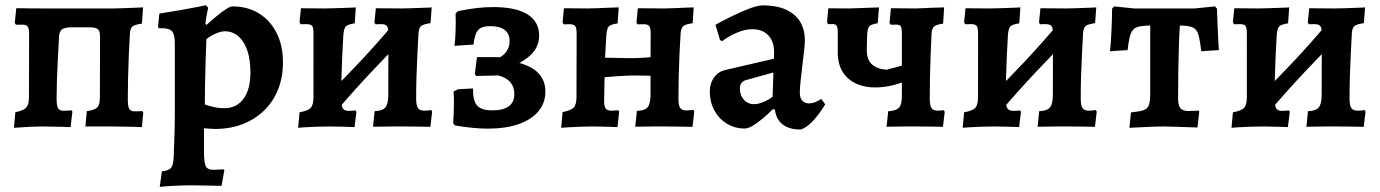

<svg xmlns="http://www.w3.org/2000/svg" viewBox="-20 -494 5390 750"><path d="M34.5 5.2 40 -55.7Q72.3 -62.2 82.7 -74Q93.1 -85.7 93.1 -115.2L93.7 -360.7Q93.7 -383.7 87.9 -390.8Q82.1 -397.8 66.6 -397.8Q62.6 -397.8 55.4 -397.5Q48.3 -397.3 42.4 -397.3L37.6 -404.4L43.6 -462Q68.6 -461.6 97.5 -461.3Q126.4 -461 151.3 -461H427.9Q440.5 -461 468.7 -462.3Q496.9 -463.6 538.8 -465.1L534.5 -401.8Q506.2 -397.8 497.6 -390.8Q488.9 -383.7 487.4 -363.7Q484.7 -318.1 482.9 -272.7Q481.2 -227.2 480.2 -185.5Q479.2 -143.9 479.2 -107.9Q479.2 -78.6 484.8 -68.8Q490.4 -59 506.6 -59Q513.8 -59 522 -59.3Q530.2 -59.6 535.3 -60.1L539.7 -54.9L534.3 2.5Q516.2 1.5 493.7 1.2Q471.3 1 451.7 0.5Q432.1 0 420.4 0H313.6L319.1 -59.8Q349.7 -64.2 360 -74.5Q370.2 -84.8 370.2 -112.7L370.8 -350.9Q370.8 -373.9 361.5 -380.6Q352.2 -387.3 330.6 -387.3H261.7Q234.7 -387.3 223.7 -380.3Q212.7 -373.3 210.7 -352.4Q208.2 -303 205.9 -260.3Q203.6 -217.7 202.3 -180.5Q201.1 -143.4 201.1 -110.2Q201.1 -80.8 206.9 -71.1Q212.8 -61.3 229.1 -61.3Q237.7 -61.3 245.8 -61.8Q253.9 -62.3 258.5 -63.3L262.8 -58L255.8 2.5Q238.2 1.5 216.2 1.2Q194.2 1 174.6 0.5Q155 0 142.9 0Q126.4 0 96.6 1.3Q66.7 2.6 34.5 5.2Z M604 236.1 612.2 175.4Q640.6 172.4 649.2 160.2Q657.8 148.1 658.7 112.5Q659.6 93.3 660.5 65.7Q661.5 38.1 662.2 9.3Q662.9 -19.5 662.9 -41.4V-324Q662.9 -358.5 652.6 -371.1Q642.3 -383.7 614.4 -383.7H601.1L597.2 -389L602.5 -441Q647.8 -447.9 689.5 -455.3Q731.2 -462.7 757.8 -468.1Q784.4 -473.6 784.4 -473.6L793.1 -463.8Q793.1 -463.8 788.9 -443.6Q784.7 -423.5 782.2 -401.2L786.2 -396.5Q825.7 -432 851.7 -450.5Q877.7 -469.1 886.9 -469.1Q946.7 -469.1 991 -441.9Q1035.4 -414.8 1060.3 -365.5Q1085.3 -316.2 1085.3 -250.5Q1085.3 -191.5 1065.8 -143.5Q1046.3 -95.6 1010.7 -61.4Q975 -27.2 926.7 -8.7Q878.3 9.7 820.5 9.7Q813 9.7 802.8 9Q792.6 8.2 784.7 7.6Q776.8 7.1 776.8 7.1Q776.8 29.4 776.9 52.9Q776.9 76.4 776.9 99.7Q776.9 139 783.3 154.1Q789.6 169.3 813.6 169.3Q824.3 169.3 836.9 168.3Q849.5 167.4 853.9 167.4L856.3 171.3L845.6 231.8Q839 231.8 824.8 231.6Q810.5 231.4 792.9 230.9Q775.3 230.5 757.2 230.2Q739.2 230 724.9 230Q697.4 230 669.2 231.3Q641.1 232.5 622.6 234.3Q604 236.1 604 236.1ZM855.7 -71.4Q904.2 -71.4 931.2 -107.9Q958.2 -144.4 958.2 -211.6Q958.2 -261.3 945.9 -297.1Q933.6 -332.8 911 -352.3Q888.5 -371.8 858.7 -371.8Q844.1 -371.8 824.1 -363.5Q804.2 -355.2 786.3 -341.3Q784.7 -302.1 783.2 -256.9Q781.6 -211.8 780.9 -167.4Q780.1 -123 780.1 -85.9Q791.1 -81.5 812.2 -76.5Q833.4 -71.4 855.7 -71.4Z M1297.5 -64.4 1250.5 -114.4Q1320.3 -182.5 1388 -254.9Q1455.8 -327.3 1519.6 -403.3L1567 -353.3Q1496.8 -283.3 1429 -211.2Q1361.2 -139.1 1297.5 -64.4ZM1144.6 5.2 1150.1 -55.3Q1183.7 -61.3 1194.1 -73.1Q1204.5 -84.8 1204.5 -115.3L1204.6 -362.6Q1204.6 -385.6 1199.3 -392.7Q1194 -399.7 1177 -399.7Q1170.5 -399.7 1162.6 -399.5Q1154.7 -399.2 1154.7 -399.2L1150 -406.3L1155.5 -461.6Q1155.5 -461.6 1172.3 -461.6Q1189.2 -461.6 1211.5 -461.3Q1233.8 -461 1249.7 -461Q1263.9 -461 1284.2 -461.8Q1304.4 -462.6 1324.1 -463.1Q1343.8 -463.6 1356.8 -464.3Q1369.9 -465.1 1369.9 -465.1L1365.6 -402.8Q1338.2 -398.8 1330.6 -390.6Q1323.1 -382.4 1321.1 -356.1Q1319.1 -320.2 1317 -278.1Q1315 -235.9 1313.9 -192.6Q1312.9 -149.3 1312.9 -109.7Q1312.9 -80.4 1319.2 -70.6Q1325.6 -60.8 1342.9 -60.8Q1352.5 -60.8 1360.2 -61.8Q1368 -62.8 1368 -62.8L1372.3 -57.6L1364.8 2.5Q1364.8 2.5 1354 2Q1343.1 1.5 1327.1 1.2Q1311.2 1 1295.1 0.5Q1279 0 1268.1 0Q1245.1 0 1216.3 1Q1187.4 2.1 1166.3 3.4Q1145.2 4.6 1144.6 5.2ZM1661.1 1.5Q1661.1 1.5 1643 1Q1624.9 0.5 1598.3 0.3Q1571.7 0 1545.9 0Q1534.1 0 1515.9 0Q1497.7 0 1479.5 0.5Q1461.3 1 1449.2 1Q1437.2 1 1437.2 1L1443.3 -59.8Q1473.7 -60.8 1485.2 -74.2Q1496.7 -87.5 1496.7 -122.8L1497.3 -362.6Q1497.3 -384.7 1491.4 -392.2Q1485.6 -399.7 1469.1 -399.7Q1462.6 -399.7 1454.7 -399.5Q1446.9 -399.2 1446.9 -399.2L1442.6 -406.3L1448.1 -461.6Q1448.1 -461.6 1466.4 -461.6Q1484.7 -461.6 1509 -461.3Q1533.2 -461 1549.8 -461Q1563.4 -461 1582.8 -461.8Q1602.2 -462.6 1621.5 -463.1Q1640.9 -463.6 1653.5 -464.3Q1666.2 -465.1 1666.2 -465.1L1661.8 -403.7Q1634.3 -399.7 1625.2 -392.5Q1616.2 -385.2 1614.7 -364.7Q1612.7 -327.6 1610.5 -283.5Q1608.2 -239.4 1606.9 -194.9Q1605.6 -150.4 1605.6 -109.7Q1605.6 -82.6 1612.4 -72.2Q1619.2 -61.7 1637.3 -61.7Q1647.4 -61.7 1655.9 -63Q1664.3 -64.3 1664.3 -64.3L1668.1 -58Z M1884.4 8.5Q1830.9 8.5 1757 -4L1750.3 -12.7Q1751.8 -38.9 1752.5 -59.3Q1753.2 -79.7 1753.2 -98.6Q1753.1 -117.4 1751.6 -136.7L1769.9 -145.4L1827.7 -148.5Q1826.7 -101.2 1843.5 -82.1Q1860.4 -62.9 1902.9 -62.9Q1989.1 -62.9 1989.1 -126.6Q1989.1 -182.7 1926.5 -199.3L1840 -197.2L1834.9 -204.9L1843.2 -270.8L1933.8 -270.7Q1951.4 -280.8 1961 -297Q1970.6 -313.3 1970.6 -333.5Q1970.6 -362.2 1951.7 -377Q1932.9 -391.9 1893.7 -391.9Q1861.4 -391.9 1847.8 -376.8Q1834.2 -361.8 1829.6 -319.9L1755.3 -315Q1758.3 -336.9 1759.5 -370.2Q1760.8 -403.5 1759.7 -441.1L1768.2 -450.2Q1810.2 -459 1842.7 -462.7Q1875.3 -466.4 1907.3 -466.4Q1994.4 -466.4 2040.2 -438Q2086 -409.7 2086 -355.3Q2086 -321.6 2067.3 -295.6Q2048.5 -269.7 2008.9 -248Q2060.2 -233.9 2085.3 -205.8Q2110.4 -177.8 2110.4 -136.3Q2110.4 -91.8 2083.2 -59.2Q2056 -26.5 2005.5 -9Q1954.9 8.5 1884.4 8.5Z M2172.1 5.2 2177.5 -56.2Q2210.3 -62.2 2221.1 -74Q2231.9 -85.7 2231.9 -115.6L2232.5 -362.3Q2232.5 -384.4 2227 -391.9Q2221.5 -399.4 2204.9 -399.4Q2198.8 -399.4 2191.4 -399.1Q2184 -398.8 2182.2 -398.8L2177.5 -406L2182.9 -461.6Q2189.7 -461.6 2206.5 -461.6Q2223.3 -461.6 2242.7 -461.3Q2262 -461 2275.7 -461Q2292.7 -461 2317.1 -462.1Q2341.5 -463.1 2363.7 -464.1Q2386 -465.1 2396.8 -465.1L2392.5 -402.5Q2364.6 -398.5 2357.6 -390.3Q2350.5 -382.1 2348.5 -355.7L2343.5 -268.7L2435.5 -266.8Q2463.1 -266.8 2481.6 -267.8Q2500.1 -268.9 2521.2 -270.5L2521.7 -362.3Q2521.7 -384.8 2516.2 -392.1Q2510.7 -399.4 2494.2 -399.4Q2488.5 -399.4 2480.6 -399.1Q2472.7 -398.8 2470.4 -398.8L2466.2 -406L2471.6 -461.6Q2480.2 -461.6 2499.2 -461.6Q2518.3 -461.6 2539.1 -461.3Q2559.9 -461 2573.8 -461Q2589.1 -461 2612.5 -462.1Q2636 -463.1 2657.7 -464.1Q2679.4 -465.1 2689.7 -465.1L2685.8 -403.4Q2657.8 -399.4 2649.3 -392.1Q2640.7 -384.8 2638.7 -364.4Q2636.2 -324.6 2634.1 -279.3Q2632.1 -234 2631.1 -189.9Q2630.1 -145.8 2630.1 -107.7Q2630.1 -83.1 2636.6 -72.9Q2643.1 -62.6 2660.7 -62.6Q2669.6 -62.6 2677.8 -63.7Q2686.1 -64.7 2687.9 -65.2L2692.1 -58.9L2685.1 1.5Q2678.8 1.5 2659.6 1Q2640.4 0.5 2616.3 0.3Q2592.2 0 2570.5 0Q2557.5 0 2535 0Q2512.5 0 2491.7 0.5Q2470.8 1 2461.3 1L2467.9 -60.7Q2498.3 -61.7 2509.7 -75.1Q2521.2 -88.4 2521.2 -123.7V-198Q2519.4 -198 2505.5 -198.5Q2491.6 -199 2474.7 -199Q2457.9 -199 2445.4 -199Q2438.2 -199 2423.2 -198.2Q2408.2 -197.4 2390.8 -196.2Q2373.3 -194.9 2359.7 -193.9Q2346 -192.9 2341.5 -192.4L2340 -106.1Q2339 -80.8 2345 -71.3Q2351.1 -61.7 2367.8 -61.7Q2378 -61.7 2386.2 -62.5Q2394.5 -63.3 2394.9 -63.7L2398.7 -58.5L2392.2 2.5Q2382.7 2 2364.1 1.5Q2345.5 1 2326.3 0.5Q2307.1 0 2294 0Q2274.3 0 2248.6 1Q2222.9 2.1 2201.8 3.1Q2180.7 4.2 2172.1 5.2Z M3107 12Q3063 12 3037.3 -7.8Q3011.6 -27.6 3007.2 -65.4L2999.6 -68.2Q2979.6 -47.8 2958.8 -30.5Q2938 -13.3 2919.9 -2.6Q2901.8 8 2889.1 8Q2850.3 8 2819.3 -10.9Q2788.3 -29.9 2770.4 -62.8Q2752.6 -95.8 2752.6 -136.7Q2752.6 -167.6 2768.6 -190.5Q2784.7 -213.4 2810.5 -219.9L3003.2 -264.7L3003.8 -289.3Q3003.8 -332.1 2981.2 -356Q2958.7 -380 2918.5 -380Q2890.5 -380 2858.4 -366.3Q2826.2 -352.6 2800.7 -333.1L2792.6 -337.5L2774.7 -397.2Q2804.3 -413.5 2840.4 -431.4Q2876.5 -449.2 2908.8 -461.1Q2941.2 -473 2958 -473Q3016.5 -473 3053.1 -455Q3089.7 -437.1 3106.9 -406.5Q3124.1 -376 3124.1 -336.8Q3124.1 -324.3 3121.1 -297.1Q3118.2 -269.9 3114.2 -237.7Q3110.2 -205.6 3107.2 -176.7Q3104.3 -147.7 3104.3 -130.7Q3104.3 -111.9 3113.9 -101Q3123.6 -90.1 3139.9 -90.1Q3153.3 -90.1 3166.9 -96.1Q3180.5 -102.2 3188.1 -107.5L3203.5 -86.5Q3193.2 -68.5 3177.3 -47.3Q3161.3 -26.1 3143.2 -9.6Q3125.1 6.9 3107 12ZM2926 -87.1Q2941.4 -87.1 2961.7 -95.4Q2982 -103.7 2998 -116.1L3001.2 -210.9L2894.1 -181.2Q2870.1 -174.4 2870.1 -148.2Q2870.1 -122.5 2885.5 -104.8Q2900.9 -87.1 2926 -87.1Z M3663.4 1.5Q3656.9 1.1 3640.9 0.8Q3625 0.5 3602.8 0.3Q3580.6 0 3552.6 0Q3541 0 3519.6 0Q3498.2 0 3476.9 0.5Q3455.6 1 3443.1 1L3449.6 -59.4Q3481.2 -61.3 3492 -73.7Q3502.9 -86.1 3502.9 -117.9L3503 -360.8Q3503 -383.8 3498.9 -390.9Q3494.7 -397.9 3480.4 -397.9Q3474.8 -397.9 3468 -397.6Q3461.2 -397.4 3459.4 -397.4L3454.7 -404.5L3460.1 -461.6Q3470.2 -461.6 3487.9 -461.6Q3505.6 -461.6 3524.6 -461.3Q3543.6 -461 3556.6 -461Q3568.1 -461 3586.2 -462.1Q3604.3 -463.1 3625.8 -463.9Q3647.3 -464.7 3668 -465.1L3664.1 -401.9Q3637.9 -397.9 3629 -390.6Q3620.1 -383.4 3618.7 -362.9Q3617.2 -326.3 3615.4 -282Q3613.6 -237.7 3612.7 -192.6Q3611.8 -147.6 3611.8 -107.7Q3611.8 -76.2 3623 -67.2Q3634.2 -58.2 3666.1 -63.8L3670.4 -57.6ZM3548.9 -190.1Q3488.3 -161.8 3434.5 -154.8Q3380.7 -147.9 3339.9 -161.3Q3299 -174.7 3275.8 -206.9Q3252.5 -239.2 3252.5 -288.8V-369.5Q3252.5 -386.5 3248.3 -393.3Q3244 -400.1 3232.2 -400.1Q3230.1 -400.1 3225 -399.8Q3219.9 -399.6 3214.7 -399.6L3210.6 -406.7L3215.5 -461.6L3294.5 -461Q3307.6 -461 3336.6 -462.3Q3365.7 -463.6 3413.5 -465.1L3408.6 -403.2Q3382.5 -399.2 3375.4 -390.8Q3368.3 -382.4 3367.3 -356.5L3365.9 -303.5Q3364.9 -262.7 3384.5 -243.8Q3404.1 -224.8 3442.9 -221.6L3547.6 -249.5Z M3893.5 -64.4 3846.5 -114.4Q3916.3 -182.5 3984 -254.9Q4051.8 -327.3 4115.6 -403.3L4163 -353.3Q4092.8 -283.3 4025 -211.2Q3957.2 -139.1 3893.5 -64.4ZM3740.6 5.2 3746.1 -55.3Q3779.7 -61.3 3790.1 -73.1Q3800.5 -84.8 3800.5 -115.3L3800.6 -362.6Q3800.6 -385.6 3795.3 -392.7Q3790 -399.7 3773 -399.7Q3766.5 -399.7 3758.6 -399.5Q3750.7 -399.2 3750.7 -399.2L3746 -406.3L3751.5 -461.6Q3751.5 -461.6 3768.3 -461.6Q3785.2 -461.6 3807.5 -461.3Q3829.8 -461 3845.7 -461Q3859.9 -461 3880.2 -461.8Q3900.4 -462.6 3920.1 -463.1Q3939.8 -463.6 3952.8 -464.3Q3965.9 -465.1 3965.9 -465.1L3961.6 -402.8Q3934.2 -398.8 3926.6 -390.6Q3919.1 -382.4 3917.1 -356.1Q3915.1 -320.2 3913 -278.1Q3911 -235.9 3909.9 -192.6Q3908.9 -149.3 3908.9 -109.7Q3908.9 -80.4 3915.2 -70.6Q3921.6 -60.8 3938.9 -60.8Q3948.5 -60.8 3956.2 -61.8Q3964 -62.8 3964 -62.8L3968.3 -57.6L3960.8 2.5Q3960.8 2.5 3950 2Q3939.1 1.5 3923.1 1.2Q3907.2 1 3891.1 0.5Q3875 0 3864.1 0Q3841.1 0 3812.3 1Q3783.4 2.1 3762.3 3.4Q3741.2 4.6 3740.6 5.2ZM4257.1 1.5Q4257.1 1.5 4239 1Q4220.9 0.5 4194.3 0.3Q4167.7 0 4141.9 0Q4130.1 0 4111.9 0Q4093.7 0 4075.5 0.5Q4057.3 1 4045.2 1Q4033.2 1 4033.2 1L4039.3 -59.8Q4069.7 -60.8 4081.2 -74.2Q4092.7 -87.5 4092.7 -122.8L4093.3 -362.6Q4093.3 -384.7 4087.4 -392.2Q4081.6 -399.7 4065.1 -399.7Q4058.6 -399.7 4050.7 -399.5Q4042.9 -399.2 4042.9 -399.2L4038.6 -406.3L4044.1 -461.6Q4044.1 -461.6 4062.4 -461.6Q4080.7 -461.6 4105 -461.3Q4129.2 -461 4145.8 -461Q4159.4 -461 4178.8 -461.8Q4198.2 -462.6 4217.5 -463.1Q4236.9 -463.6 4249.5 -464.3Q4262.2 -465.1 4262.2 -465.1L4257.8 -403.7Q4230.3 -399.7 4221.2 -392.5Q4212.2 -385.2 4210.7 -364.7Q4208.7 -327.6 4206.5 -283.5Q4204.2 -239.4 4202.9 -194.9Q4201.6 -150.4 4201.6 -109.7Q4201.6 -82.6 4208.4 -72.2Q4215.2 -61.7 4233.3 -61.7Q4243.4 -61.7 4251.9 -63Q4260.3 -64.3 4260.3 -64.3L4264.1 -58Z M4391.9 5.4 4397.9 -55Q4430.7 -58 4446.7 -63.5Q4462.7 -69 4467.8 -83.5Q4473 -98 4473 -125.2V-394.4Q4446.2 -393.9 4430.5 -390.7Q4414.7 -387.5 4405.9 -377.4Q4397 -367.3 4392.7 -348.3Q4388.3 -329.4 4384.6 -298.3L4315.9 -293.9Q4317 -303.2 4318.6 -321.7Q4320.1 -340.1 4321.2 -364Q4322.2 -388 4323.2 -413.1Q4324.2 -438.2 4324.2 -460.2L4332 -469L4410.8 -461H4646.3L4726 -469L4733.8 -460.2Q4734.8 -427.7 4736.2 -393.2Q4737.5 -358.7 4739.1 -332.6Q4740.7 -306.5 4741.2 -298.3L4672.5 -293.9Q4668.4 -327.4 4664.3 -347Q4660.1 -366.6 4652.3 -376.5Q4644.5 -386.4 4629.5 -390.1Q4614.5 -393.9 4588.8 -394.4Q4586.7 -362.4 4585.1 -315.8Q4583.5 -269.2 4582.7 -215.8Q4581.9 -162.4 4581.9 -109.3Q4581.9 -82.4 4591 -71.4Q4600.1 -60.4 4621.6 -60.4Q4635.1 -60.4 4646.8 -61.1Q4658.5 -61.8 4661.8 -62.4L4664.7 -58.5L4657.7 3.9Q4650.6 3.9 4633.7 3.2Q4616.8 2.5 4596.3 2Q4575.7 1.5 4556.1 0.7Q4536.4 0 4523.7 0Q4509.6 0 4490.2 0.7Q4470.9 1.5 4450.9 2.4Q4430.9 3.4 4414.7 4.1Q4398.5 4.8 4391.9 5.4Z M4943.5 -64.4 4896.5 -114.4Q4966.3 -182.5 5034 -254.9Q5101.8 -327.3 5165.6 -403.3L5213 -353.3Q5142.8 -283.3 5075 -211.2Q5007.2 -139.1 4943.5 -64.4ZM4790.6 5.2 4796.1 -55.3Q4829.7 -61.3 4840.1 -73.1Q4850.5 -84.8 4850.5 -115.3L4850.6 -362.6Q4850.6 -385.6 4845.3 -392.7Q4840 -399.7 4823 -399.7Q4816.5 -399.7 4808.6 -399.5Q4800.7 -399.2 4800.7 -399.2L4796 -406.3L4801.5 -461.6Q4801.5 -461.6 4818.3 -461.6Q4835.2 -461.6 4857.5 -461.3Q4879.8 -461 4895.7 -461Q4909.9 -461 4930.2 -461.8Q4950.4 -462.6 4970.1 -463.1Q4989.8 -463.6 5002.8 -464.3Q5015.9 -465.1 5015.9 -465.1L5011.6 -402.8Q4984.2 -398.8 4976.6 -390.6Q4969.1 -382.4 4967.1 -356.1Q4965.1 -320.2 4963 -278.1Q4961 -235.9 4959.9 -192.6Q4958.9 -149.3 4958.9 -109.7Q4958.9 -80.4 4965.2 -70.6Q4971.6 -60.8 4988.9 -60.8Q4998.5 -60.8 5006.2 -61.8Q5014 -62.8 5014 -62.8L5018.3 -57.6L5010.8 2.5Q5010.8 2.5 5000 2Q4989.1 1.5 4973.1 1.2Q4957.2 1 4941.1 0.5Q4925 0 4914.1 0Q4891.1 0 4862.3 1Q4833.4 2.1 4812.3 3.4Q4791.2 4.6 4790.6 5.2ZM5307.1 1.5Q5307.1 1.5 5289 1Q5270.9 0.5 5244.3 0.3Q5217.7 0 5191.9 0Q5180.1 0 5161.9 0Q5143.7 0 5125.5 0.5Q5107.3 1 5095.2 1Q5083.2 1 5083.2 1L5089.3 -59.8Q5119.7 -60.8 5131.2 -74.2Q5142.7 -87.5 5142.7 -122.8L5143.3 -362.6Q5143.3 -384.7 5137.4 -392.2Q5131.6 -399.7 5115.1 -399.7Q5108.6 -399.7 5100.7 -399.5Q5092.9 -399.2 5092.9 -399.2L5088.6 -406.3L5094.1 -461.6Q5094.1 -461.6 5112.4 -461.6Q5130.7 -461.6 5155 -461.3Q5179.2 -461 5195.8 -461Q5209.4 -461 5228.8 -461.8Q5248.2 -462.6 5267.5 -463.1Q5286.9 -463.6 5299.5 -464.3Q5312.2 -465.1 5312.2 -465.1L5307.8 -403.7Q5280.3 -399.7 5271.2 -392.5Q5262.2 -385.2 5260.7 -364.7Q5258.7 -327.6 5256.5 -283.5Q5254.2 -239.4 5252.9 -194.9Q5251.6 -150.4 5251.6 -109.7Q5251.6 -82.6 5258.4 -72.2Q5265.2 -61.7 5283.3 -61.7Q5293.4 -61.7 5301.9 -63Q5310.3 -64.3 5310.3 -64.3L5314.1 -58Z"/></svg>

Font: Alegreya
Style: Regular
Weight: 400
Designer: Juan Pablo del Peral
Foundry: Huerta Tipografica
Version: Version 2.009